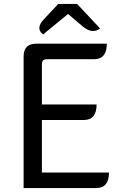

<svg xmlns="http://www.w3.org/2000/svg" viewBox="-20 -956 628 976"><path d="M100 0V-669Q100 -734 165 -734H523Q523 -655 458 -655H218Q193 -655 193 -630V-425H471Q471 -346 406 -346H193V-79H534Q534 0 469 0ZM199 -781Q159 -811 203 -858L276 -936H372L489 -811Q449 -781 400 -822L326 -885Z"/></svg>

Font: Swei Toothpaste CJK TC
Style: Regular
Weight: 400
Version: Version 1.0